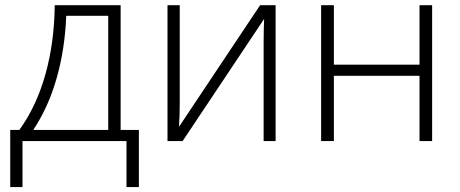

<svg xmlns="http://www.w3.org/2000/svg" viewBox="-20 -551 1797 750"><path d="M451.2 -530.8V-43.5H522.5V179.7H474.1V0H67.9V179.7H20V-43.5H55.7Q122.6 -136.2 157.5 -261Q192.4 -385.7 193.8 -530.8ZM402.8 -489.3H238.8Q233.4 -357.4 200.9 -244.4Q168.5 -131.3 109.9 -43.5H402.8Z M682.1 -530.8V-149.4Q682.1 -127 681.4 -102.3Q680.7 -77.6 679.2 -55.7L996.1 -530.8H1056.6V0H1009.8V-384.8Q1009.8 -406.7 1010.3 -431.4Q1010.7 -456.1 1011.7 -477.1L693.4 0H634.3V-530.8Z M1284.2 -530.8V-298.3H1618.7V-530.8H1668V0H1618.7V-254.9H1284.2V0H1234.4V-530.8Z"/></svg>

Font: Open Sans Light
Style: Regular
Weight: 300
Designer: Monotype Design Team
Foundry: Monotype Imaging Inc.
Version: Version 3.000; ttfautohint (v1.8.4)